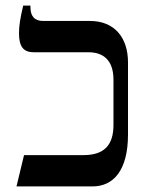

<svg xmlns="http://www.w3.org/2000/svg" viewBox="-20 -667 533 687"><path d="M39 0H311C385 0 438 -56 438 -186V-444C438 -533 389 -592 302 -592H134C102 -592 89 -611 89 -641V-647H63C52 -600 48 -575 48 -548C48 -500 64 -480 101 -480H297C348 -480 386 -453 386 -382V-220C386 -147 352 -112 279 -112H66Z"/></svg>

Font: Noto Serif Hebrew SemiCondensed Medium
Style: Regular
Weight: 500
Width: 4
Designer: Monotype Design Team
Foundry: Monotype Imaging Inc.
Version: Version 2.004